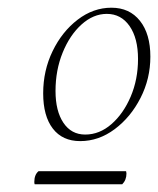

<svg xmlns="http://www.w3.org/2000/svg" viewBox="-20 -757 410 498"><path d="M188 -391Q142 -391 117 -423.5Q92 -456 92 -515Q92 -574 116.5 -624.5Q141 -675 181.5 -706Q222 -737 269 -737Q316 -737 343 -703Q370 -669 370 -610Q370 -553 344.5 -503Q319 -453 277.5 -422Q236 -391 188 -391ZM201 -408Q238 -408 269 -435Q300 -462 319 -506.5Q338 -551 338 -604Q338 -658 316 -689.5Q294 -721 257 -721Q222 -721 191.5 -693.5Q161 -666 142.5 -620.5Q124 -575 124 -521Q124 -469 144.5 -438.5Q165 -408 201 -408ZM297 -279H70Q69 -281 69 -285Q69 -304 80 -313H307Q307 -312 307.5 -310.5Q308 -309 308 -307Q308 -290 297 -279Z"/></svg>

Font: Petrona Thin
Style: Italic
Weight: 100
Italic angle: -9°
Designer: Ringo R. Seeber
Foundry: Ringo R. Seeber
Version: Version 2.001; ttfautohint (v1.8.3)